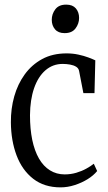

<svg xmlns="http://www.w3.org/2000/svg" viewBox="-20 -798 466 829"><path d="M241.5 11Q171 11 123.2 -26.2Q75.5 -63.5 51.5 -127.2Q27.5 -191 27 -270Q26.5 -328.5 41.5 -381.8Q56.5 -435 86.8 -476.8Q117 -518.5 162 -543Q207 -567.5 267.5 -567.5Q294.5 -567.5 318.5 -562.2Q342.5 -557 361.2 -550Q380 -543 391.5 -537.5L388 -396H340L321.5 -491.5Q319.5 -503 308.8 -509.8Q298 -516.5 282.5 -519.2Q267 -522 250.5 -522Q208 -522 176.2 -494.5Q144.5 -467 127.2 -417.2Q110 -367.5 109.5 -300.5Q109.5 -241.5 119.2 -194.2Q129 -147 148.2 -113.5Q167.5 -80 195.8 -62.5Q224 -45 259 -45Q285.5 -45 309.2 -52Q333 -59 352.5 -69.8Q372 -80.5 385 -91L399.5 -59.5Q383.5 -40 358 -24.2Q332.5 -8.5 302.2 1.2Q272 11 241.5 11ZM258.5 -655Q231.5 -655 217.5 -671.5Q203.5 -688 203.5 -712.5Q203.5 -737.5 218.8 -757.8Q234 -778 265.5 -778H266.5Q293.5 -778 307.5 -761.8Q321.5 -745.5 321.5 -720.5Q321.5 -696 306.2 -675.5Q291 -655 259.5 -655Z"/></svg>

Font: Merriweather 24pt SemiCondensed Light
Style: Regular
Weight: 300
Width: 4
Designer: Eben Sorkin
Foundry: Eben Sorkin
Version: Version 2.100